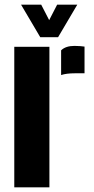

<svg xmlns="http://www.w3.org/2000/svg" viewBox="-20 -800 401 820"><path d="M241 -479.5V-585Q260.5 -604 298 -604Q311 -604 323 -603Q335 -602 341 -601V-487H300Q263.5 -487 241 -479.5ZM41 0V-600H191V0ZM152 -641 70 -780H156L190 -714L224 -780H310L228 -641Z"/></svg>

Font: Big Shoulders Stencil Display Black
Style: Regular
Weight: 900
Designer: Patric King
Foundry: XO Type Co
Version: Version 1.000